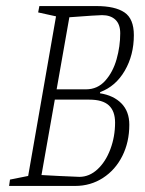

<svg xmlns="http://www.w3.org/2000/svg" viewBox="-20 -614 480 634"><path d="M407 -202Q407 -145 384 -99Q361 -53 320 -26.5Q279 0 228 0H10L13 -21L73 -33L165 -560L106 -573L110 -594H298Q360 -594 391 -573Q422 -552 422 -498Q422 -432 392 -380.5Q362 -329 311 -310L310 -306Q355 -299 381 -272.5Q407 -246 407 -202ZM209 -557 167 -319H264Q302 -319 327.5 -347.5Q353 -376 365 -418.5Q377 -461 377 -504Q377 -534 361 -549Q345 -564 317 -564Q302 -564 209 -557ZM360 -209Q360 -247 339.5 -266Q319 -285 275 -285H161L117 -36L173 -33L242 -30Q275 -30 302 -55Q329 -80 344.5 -121.5Q360 -163 360 -209Z"/></svg>

Font: Grenze ExtraLight
Style: Italic
Weight: 275
Italic angle: -10°
Designer: Renata Polastri
Foundry: Omnibus-Type
Version: Version 1.002; ttfautohint (v1.8)